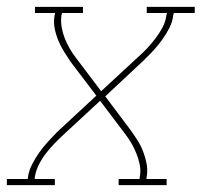

<svg xmlns="http://www.w3.org/2000/svg" viewBox="-57 -540 588 560"><path d="M-37 0V-18H24L25 -26Q28 -44 37 -61.5Q46 -79 57 -94.5Q68 -110 81 -124.5Q94 -139 108 -153V-154Q110 -155 111.5 -156.5Q113 -158 115 -160L224 -261L148 -361Q139 -375 129.5 -390Q120 -405 113 -422Q106 -439 102.5 -457Q99 -475 102 -494L104 -502H45V-520H185V-502H124L122 -494Q120 -477 123 -460Q126 -443 132 -428Q138 -413 146 -399Q154 -385 164 -372L238 -274L345 -373Q360 -386 372.5 -399.5Q385 -413 396.5 -428Q408 -443 417 -460Q426 -477 428 -494L430 -502H371V-520H511V-502H450L448 -494Q446 -476 437 -458.5Q428 -441 417 -425.5Q406 -410 393 -395.5Q380 -381 365 -367V-366Q363 -365 362 -363.5Q361 -362 358 -360L250 -259L325 -159Q335 -145 344.5 -130Q354 -115 360.5 -98Q367 -81 370.5 -63Q374 -45 371 -26L370 -18H429V0H289V-18H350L351 -26Q354 -43 350.5 -60Q347 -77 341 -92Q335 -107 327 -121Q319 -135 309 -148L235 -246L128 -147Q114 -134 101 -120.5Q88 -107 76.5 -92Q65 -77 56.5 -60Q48 -43 45 -26L44 -18H103V0Z"/></svg>

Font: Iosevka Curly Slab Thin
Style: Italic
Weight: 100
Italic angle: -9°
Monospace: yes
Designer: Belleve Invis
Foundry: Belleve Invis
Version: Version 22.1.2; ttfautohint (v1.8.4)